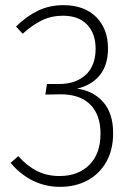

<svg xmlns="http://www.w3.org/2000/svg" viewBox="-20 -714 508 745"><path d="M21 -82 51 -108Q85 -70 123.5 -50.5Q162 -31 211 -31Q283 -31 326.5 -74Q370 -117 370 -196Q370 -269 329.5 -309Q289 -349 212 -348L156 -347L162 -388H209Q274 -388 312.5 -423.5Q351 -459 351 -525Q351 -584 318 -618.5Q285 -653 224 -653Q180 -653 142.5 -635Q105 -617 68 -583L42 -611Q84 -652 128.5 -673Q173 -694 226 -694Q307 -694 353 -648Q399 -602 399 -526Q399 -461 367 -422Q335 -383 279 -370Q341 -362 380 -318.5Q419 -275 419 -197Q419 -133 392.5 -86Q366 -39 319.5 -14Q273 11 213 11Q101 11 21 -82Z"/></svg>

Font: Fira Sans Condensed ExtraLight
Style: Regular
Weight: 275
Width: 3
Designer: Carrois Corporate & Edenspiekermann AG
Foundry: Carrois Corporate GbR & Edenspiekermann AG
Version: Version 4.203